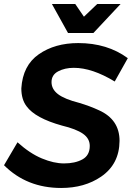

<svg xmlns="http://www.w3.org/2000/svg" viewBox="-29 -925 668 954"><path d="M435 -761H309L229 -905H345L388 -842L454 -905H570ZM275 9Q104 9 -9 -104L58 -218Q119.5 -162.5 179 -137.8Q238.5 -113 289 -113Q344 -113 380.5 -133Q417 -153 417 -200Q417 -237 383.2 -260.5Q349.5 -284 279 -301Q146 -338 103 -397Q77 -431 77 -486Q84 -600 164 -655.5Q244 -711 360 -711Q504 -711 606 -636L541 -520Q429 -588 338 -588Q293 -588 260 -570.5Q227 -553 227 -517Q227 -482 259.2 -457.2Q291.5 -432.5 364 -414Q418 -398 463 -377Q565 -331 565 -225Q564 -109 473 -47Q391 9 275 9Z"/></svg>

Font: Argentum Sans Medium
Style: Italic
Weight: 500
Italic angle: -11°
Designer: Julieta Ulanovsky (font), Cristiano Sobral (main changes and remaster)
Foundry: Julieta Ulanovsky (font), Cristiano Sobral (main changes and remaster)
Version: Version 2.007;June 15, 2022;FontCreator 14.0.0.2814 64-bit; 